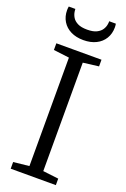

<svg xmlns="http://www.w3.org/2000/svg" viewBox="-179 -1014 700 1069"><g transform="rotate(20 170.5 -479.5)"><path d="M129.5 -49.5V-692L36.5 -703.5V-743H304V-703.5L211.5 -692V-49.5L304 -38.5V0H36.5V-39.5ZM171 -811Q128 -811 96.2 -826.8Q64.5 -842.5 47 -871.2Q29.5 -900 29.5 -937Q29.5 -942.5 30 -948Q30.5 -953.5 31.5 -959H70.5Q70.5 -956 71 -952Q71.5 -948 72 -943Q74.5 -926 84.2 -910Q94 -894 114.8 -883.5Q135.5 -873 171 -873Q206.5 -873 227.2 -883.5Q248 -894 258 -910Q268 -926 270 -943Q271 -948 271 -952Q271 -956 271 -959H310.5Q311.5 -953.5 312 -948Q312.5 -942.5 312.5 -937Q312.5 -900 295 -871.2Q277.5 -842.5 245.8 -826.8Q214 -811 171 -811Z"/></g></svg>

Font: Merriweather 36pt Light
Style: Regular
Weight: 300
Designer: Eben Sorkin
Foundry: Eben Sorkin
Version: Version 2.100